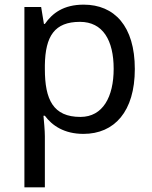

<svg xmlns="http://www.w3.org/2000/svg" viewBox="-20 -566 655 826"><path d="M340 -546C253 -546 205 -509 173 -463H169L157 -536H85V240H173V20C173 -5 169 -45 167 -68H173C204 -26 256 10 339 10C472 10 560 -86 560 -269C560 -454 472 -546 340 -546ZM324 -472C423 -472 469 -392 469 -270C469 -150 423 -63 326 -63C209 -63 173 -137 173 -269V-286C175 -411 215 -472 324 -472Z"/></svg>

Font: Noto Sans Hebrew Droid Medium
Style: Regular
Weight: 500
Designer: Monotype Design Team
Foundry: Monotype Imaging Inc.
Version: Version 1.100